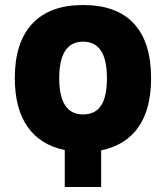

<svg xmlns="http://www.w3.org/2000/svg" viewBox="-20 -745 661 765"><path d="M238 0V-147Q141 -167 90 -239.5Q39 -312 39 -434Q39 -576 108.5 -650.5Q178 -725 311 -725Q445 -725 513.5 -651Q582 -577 582 -433Q582 -311 531.5 -238.5Q481 -166 383 -146V0ZM311 -289Q359 -289 382.5 -324Q406 -359 406 -433Q406 -508 382 -543.5Q358 -579 311 -579Q216 -579 216 -433Q216 -289 311 -289Z"/></svg>

Font: Noto Sans ExtraCondensed Black
Style: Regular
Weight: 900
Width: 2
Designer: Monotype Design Team
Foundry: Monotype Imaging Inc.
Version: Version 2.013; ttfautohint (v1.8.4.7-5d5b)